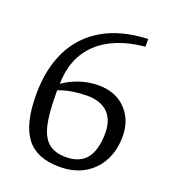

<svg xmlns="http://www.w3.org/2000/svg" viewBox="-124 -747 751 847"><g transform="rotate(20 251.5 -323.0)"><path d="M250 9Q144 9 95 -55Q46 -119 46 -257Q46 -377 89.5 -464.5Q133 -552 218 -601Q303 -650 427 -655V-619Q284 -605 207 -532Q130 -459 128 -336Q204 -388 293 -388Q372 -388 420 -339Q468 -290 468 -212Q468 -146 441 -96Q414 -46 365.5 -18.5Q317 9 250 9ZM263 -41Q328 -41 359.5 -81Q391 -121 391 -200Q391 -262 357 -295Q323 -328 259 -328Q232 -328 196 -323Q160 -318 127 -305Q127 -298 127 -293.5Q127 -289 127 -286Q127 -195 140 -141.5Q153 -88 183 -64.5Q213 -41 263 -41Z"/></g></svg>

Font: Faustina Light Light
Style: Regular
Weight: 300
Version: Version 1.200